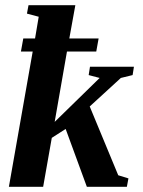

<svg xmlns="http://www.w3.org/2000/svg" viewBox="-20 -714 546 734"><path d="M245 -567H357L348 -517H236L189 -248L361 -416L319 -427L324 -459H492L487 -427L442 -416L323 -307L432 -44L471 -32L465 0H312L231 -221L178 -187L145 0H14L105 -517H60L69 -567H114L128 -650L83 -662L89 -694H268Z"/></svg>

Font: Libra Serif Modern
Style: Bold Italic
Weight: 700
Italic angle: -12°
Designer: Stefan Peev, Context Ltd
Foundry: Stefan Peev, Context Ltd
Version: Version 1.000